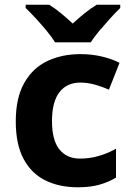

<svg xmlns="http://www.w3.org/2000/svg" viewBox="-20 -786 556 816"><path d="M311 10Q232 10 172.5 -19.5Q113 -49 80 -111Q47 -173 47 -270Q47 -370 83 -433.5Q119 -497 181 -526.5Q243 -556 322 -556Q369 -556 412 -546Q455 -536 488 -519L443 -405Q413 -418 382.5 -426.5Q352 -435 322 -435Q264 -435 232.5 -394Q201 -353 201 -271Q201 -190 232.5 -151Q264 -112 320 -112Q362 -112 401 -123.5Q440 -135 473 -154V-31Q441 -12 402.5 -1Q364 10 311 10ZM214 -606Q200 -629 177.5 -656Q155 -683 131.5 -708.5Q108 -734 89 -752V-766H189Q216 -749 239.5 -729.5Q263 -710 289 -686Q315 -710 340 -730Q365 -750 391 -766H491V-752Q473 -735 449.5 -709Q426 -683 403 -656Q380 -629 366 -606Z"/></svg>

Font: Noto Sans Thai Looped
Style: Bold
Weight: 700
Designer: Sasikarn Vongin, Ben Mitchell
Foundry: The Fontpad Ltd
Version: Version 1.001; ttfautohint (v1.8.4.7-5d5b)